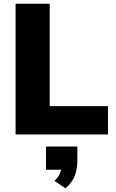

<svg xmlns="http://www.w3.org/2000/svg" viewBox="-20 -725 625 1035"><path d="M64 0V-705H248V-153H562V0ZM333 290 273 250Q294 231 302.5 211.5Q311 192 311 170L346 190H228V65H397V140Q397 186 383 223Q369 260 333 290Z"/></svg>

Font: Nunito Sans 12pt ExtraLight 12pt Black
Style: Regular
Weight: 900
Version: Version 3.101;gftools[0.9.27]